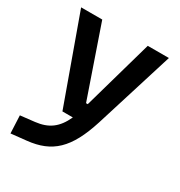

<svg xmlns="http://www.w3.org/2000/svg" viewBox="-176 -641 938 999"><g transform="rotate(30 293.0 -142.0)"><path d="M31.7 234.4 124.5 224.6C267.1 209.5 343.3 140.1 402.3 -45.9L549.3 -517.6H422.4L303.7 -98.6H293.5L148.9 -517.6H22L208.5 0H271C236.3 76.7 189 109.9 112.8 118.7L26.9 128.4Z"/></g></svg>

Font: Cascadia Mono SemiBold
Style: Regular
Weight: 600
Monospace: yes
Designer: Aaron Bell
Foundry: Saja Typeworks
Version: Version 2404.023